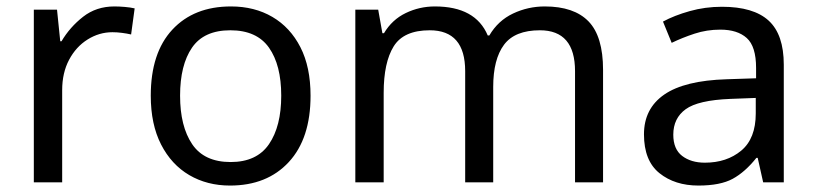

<svg xmlns="http://www.w3.org/2000/svg" viewBox="-20 -566 2534 596"><path d="M335 -546Q350 -546 367.5 -544.5Q385 -543 398 -540L387 -459Q374 -462 358.5 -464Q343 -466 329 -466Q288 -466 252 -443.5Q216 -421 194.5 -380.5Q173 -340 173 -286V0H85V-536H157L167 -438H171Q197 -482 238 -514Q279 -546 335 -546Z M944 -269Q944 -136 876.5 -63Q809 10 694 10Q623 10 567.5 -22.5Q512 -55 480 -117.5Q448 -180 448 -269Q448 -402 515 -474Q582 -546 697 -546Q770 -546 825.5 -513.5Q881 -481 912.5 -419.5Q944 -358 944 -269ZM539 -269Q539 -174 576.5 -118.5Q614 -63 696 -63Q777 -63 815 -118.5Q853 -174 853 -269Q853 -364 815 -418Q777 -472 695 -472Q613 -472 576 -418Q539 -364 539 -269Z M1671 -546Q1762 -546 1807 -499.5Q1852 -453 1852 -349V0H1765V-345Q1765 -472 1656 -472Q1578 -472 1544.5 -427Q1511 -382 1511 -296V0H1424V-345Q1424 -472 1314 -472Q1233 -472 1202 -422Q1171 -372 1171 -278V0H1083V-536H1154L1167 -463H1172Q1197 -505 1239.5 -525.5Q1282 -546 1330 -546Q1456 -546 1494 -456H1499Q1526 -502 1572.5 -524Q1619 -546 1671 -546Z M2221 -545Q2319 -545 2366 -502Q2413 -459 2413 -365V0H2349L2332 -76H2328Q2293 -32 2254.5 -11Q2216 10 2148 10Q2075 10 2027 -28.5Q1979 -67 1979 -149Q1979 -229 2042 -272.5Q2105 -316 2236 -320L2327 -323V-355Q2327 -422 2298 -448Q2269 -474 2216 -474Q2174 -474 2136 -461.5Q2098 -449 2065 -433L2038 -499Q2073 -518 2121 -531.5Q2169 -545 2221 -545ZM2247 -259Q2147 -255 2108.5 -227Q2070 -199 2070 -148Q2070 -103 2097.5 -82Q2125 -61 2168 -61Q2236 -61 2281 -98.5Q2326 -136 2326 -214V-262Z"/></svg>

Font: Noto Sans Old Sogdian
Style: Regular
Weight: 400
Designer: Monotype Design Team
Foundry: Monotype Imaging Inc.
Version: Version 2.002; ttfautohint (v1.8.4.7-5d5b)